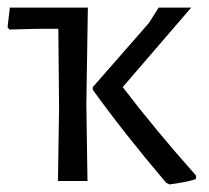

<svg xmlns="http://www.w3.org/2000/svg" viewBox="-23 -478 551 507"><path d="M205 -201 208 0H130L133 -194L131 -402H78L2 -400L-3 -406L3 -458H209ZM495 -14 494 -5Q476 1 453.5 4.5Q431 8 425 9L416 5Q304 -127 222 -241V-248L370 -417L396 -458H482L301 -248Q389 -133 495 -14Z"/></svg>

Font: Alegreya Sans
Style: Regular
Weight: 400
Designer: Juan Pablo del Peral
Foundry: Huerta Tipografica
Version: Version 2.008; ttfautohint (v1.6)